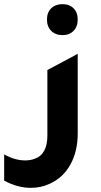

<svg xmlns="http://www.w3.org/2000/svg" viewBox="-87 -709 484 924"><path d="M214 -540Q180 -540 159.5 -560.5Q139 -581 139 -615Q139 -649 159.5 -669Q180 -689 214 -689Q247 -689 267 -669Q287 -649 287 -615Q287 -581 267 -560.5Q247 -540 214 -540ZM287 -67Q287 19 252 82.5Q217 146 153 175Q111 195 62 195Q-4 195 -67 160V34Q-15 63 34 63Q59 63 80 55Q141 34 141 -57V-372L287 -450Z"/></svg>

Font: Tajawal ExtraBold
Style: Regular
Weight: 800
Designer: Boutros Fonts
Foundry: Created by Boutros International 2017
Version: Version 1.700